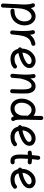

<svg xmlns="http://www.w3.org/2000/svg" viewBox="1667 -2417 1008 4382"><g transform="rotate(90 2171.0 -226.0)"><path d="M178.7 -7.3Q178.7 -26.4 192.4 -39.8Q206.1 -53.2 225.1 -53.2Q295.4 -53.2 342.5 -74.2Q389.6 -95.2 417 -128.7Q444.3 -162.1 456.1 -201.4Q467.8 -240.7 467.8 -277.3Q467.8 -337.9 450.2 -374.3Q432.6 -410.6 406.2 -426.8Q379.9 -442.9 353 -442.9Q326.7 -442.9 296.4 -425.3Q266.1 -407.7 238.5 -371.1Q210.9 -334.5 191.9 -277.1Q172.9 -219.7 169.9 -140.1Q169.9 -135.3 168.5 -130.9Q168.5 -125.5 168 -121.1L152.3 213.4Q151.9 232.4 137.7 245.1Q123.5 257.8 104.5 257.3Q85.4 256.3 72.8 242.2Q60.1 228 60.5 209L76.2 -126.5Q79.1 -173.8 81.1 -215.6Q83 -257.3 83 -294.4Q83 -344.7 76.7 -387.5Q70.3 -430.2 58.6 -453.6Q50.8 -470.7 56.9 -489Q63 -507.3 79.6 -515.6Q96.7 -523.9 115.2 -517.8Q133.8 -511.7 141.6 -494.6Q156.2 -465.3 164.1 -426.8Q201.2 -478 249.8 -506.3Q298.3 -534.7 353 -534.7Q411.6 -534.7 458.5 -502.4Q505.4 -470.2 532.5 -412.4Q559.6 -354.5 559.6 -277.3Q559.6 -227.5 541.7 -172.4Q523.9 -117.2 484.9 -69.3Q445.8 -21.5 381.6 8.5Q317.4 38.6 225.1 38.6Q206.1 38.6 192.4 25.1Q178.7 11.7 178.7 -7.3Z M716.3 45.9Q709.5 44.9 703.1 42Q680.2 32.2 675.3 8.3Q675.3 7.8 675.3 7.3Q675.3 6.8 675.3 6.3Q674.3 1 674.8 -4.9Q674.8 -6.3 675.3 -7.8Q676.8 -26.9 678.2 -45.9Q679.7 -64.9 681.6 -83.5Q684.6 -125 686.3 -170.2Q688 -215.3 688 -259.8Q688 -322.3 683.1 -377.2Q678.2 -432.1 669.9 -460.9Q664.6 -479 673.8 -496.1Q683.1 -513.2 701.2 -518.6Q719.2 -523.9 736.1 -514.6Q752.9 -505.4 758.3 -487.3Q763.2 -470.2 766.8 -450.2Q770.5 -430.2 772.9 -407.7Q804.7 -452.6 852.8 -484.1Q900.9 -515.6 971.2 -529.3Q989.7 -533.2 1005.9 -522.2Q1022 -511.2 1025.4 -492.7Q1029.3 -474.6 1018.3 -458.5Q1007.3 -442.4 988.8 -438.5Q908.7 -422.9 865.5 -375.5Q822.3 -328.1 802.7 -252.7Q783.2 -177.2 773.9 -78.1Q770.5 -33.2 766.6 4.4Q766.1 10.3 763.7 16.1Q763.7 16.1 763.7 16.6Q763.2 17.1 763.2 17.6Q753.9 40.5 729.5 45.4Q728.5 45.4 728 45.4Q728 45.4 727.5 45.4Q722.2 46.4 716.3 45.9Z M1529.3 -29.8Q1484.9 10.3 1431.9 24.4Q1378.9 38.6 1326.7 38.6Q1244.6 38.6 1181.2 -2.7Q1117.7 -43.9 1096.7 -133.3Q1082.5 -137.2 1072.3 -148.4Q1062 -159.7 1061 -175.3Q1060.1 -189.9 1067.6 -202.1Q1075.2 -214.4 1087.9 -219.7Q1088.9 -277.8 1109.1 -334Q1129.4 -390.1 1166.7 -435.3Q1204.1 -480.5 1256.1 -507.6Q1308.1 -534.7 1372.1 -534.7Q1409.2 -534.7 1446.3 -518.8Q1483.4 -502.9 1508.3 -471.7Q1533.2 -440.4 1533.2 -393.1Q1533.2 -351.6 1514.2 -319.3Q1495.1 -287.1 1470.2 -265.4Q1445.3 -243.7 1427.2 -232.9Q1371.6 -200.2 1312.3 -177.2Q1252.9 -154.3 1190.4 -142.6Q1205.6 -96.7 1240.5 -75Q1275.4 -53.2 1326.7 -53.2Q1369.6 -53.2 1405.8 -64.2Q1441.9 -75.2 1467.3 -98.1Q1481.4 -110.8 1500.7 -110.1Q1520 -109.4 1532.2 -95.2Q1544.9 -81.1 1544.2 -61.8Q1543.5 -42.5 1529.3 -29.8ZM1369.6 -442.9Q1319.8 -442.9 1277.8 -414.3Q1235.8 -385.7 1209.5 -338.1Q1183.1 -290.5 1180.2 -233.9Q1289.1 -253.9 1377 -306.2Q1407.7 -324.7 1425.8 -344Q1443.8 -363.3 1443.8 -386.2Q1443.8 -412.1 1422.4 -427.5Q1400.9 -442.9 1369.6 -442.9Z M1664.1 -8.3Q1673.8 -112.8 1678.7 -186.3Q1683.6 -259.8 1683.6 -315.9Q1683.6 -363.3 1680.4 -402.6Q1677.2 -441.9 1670.9 -481.9Q1667.5 -502.9 1678.2 -515.9Q1689 -528.8 1704.6 -532.2Q1722.7 -536.6 1740.5 -527.8Q1758.3 -519 1761.7 -496.1Q1768.1 -456.5 1771.5 -418Q1803.7 -467.8 1847.4 -501Q1891.1 -534.2 1947.3 -534.2Q2005.4 -534.2 2042.2 -504.2Q2079.1 -474.1 2096.4 -424.3Q2113.8 -374.5 2113.8 -314.9Q2113.8 -238.3 2112.8 -159.9Q2111.8 -81.5 2107.4 0.5Q2106.9 17.6 2094.5 31.5Q2082 45.4 2060.5 45.4Q2038.1 45.4 2026.1 31.7Q2014.2 18.1 2015.1 0Q2018.6 -65.4 2019.8 -122.8Q2021 -180.2 2021 -236.3Q2021 -297.4 2013.9 -343.8Q2006.8 -390.1 1988.5 -416.3Q1970.2 -442.4 1936.5 -442.4Q1902.8 -442.4 1876.7 -420.2Q1850.6 -397.9 1830.8 -360.8Q1811 -323.7 1796.6 -278.8Q1782.2 -233.9 1771.5 -188.5Q1771 -187 1770.5 -185.5Q1768.1 -146 1764.2 -99.9Q1760.3 -53.7 1755.4 0.5Q1753.4 22.5 1737.5 32.5Q1721.7 42.5 1704.1 40.5Q1687.5 38.6 1674.8 26.4Q1662.1 14.2 1664.1 -8.3Z M2491.7 -534.2Q2564 -534.2 2623 -487.8L2627 -665.5Q2627.4 -684.6 2641.1 -697.8Q2654.8 -710.9 2673.8 -710.4Q2692.9 -710 2706.1 -696.3Q2719.2 -682.6 2718.8 -663.6L2710 -249Q2710 -174.8 2712.4 -135.5Q2714.8 -96.2 2719.7 -78.4Q2724.6 -60.5 2731.9 -51.3Q2744.1 -37.1 2741.9 -17.8Q2739.7 1.5 2725.1 13.7Q2710.9 25.9 2691.4 23.9Q2671.9 22 2660.2 7.3Q2643.1 -13.7 2633.8 -39.6Q2599.6 -2.9 2554.2 17.8Q2508.8 38.6 2456.1 38.6Q2388.2 38.6 2337.4 5.4Q2286.6 -27.8 2258.8 -86.2Q2231 -144.5 2231 -218.8Q2231 -279.3 2250.5 -335.7Q2270 -392.1 2305.2 -437Q2340.3 -481.9 2387.9 -508.1Q2435.5 -534.2 2491.7 -534.2ZM2323.7 -217.3Q2323.7 -142.1 2358.6 -97.7Q2393.6 -53.2 2457 -53.2Q2521.5 -53.2 2564 -99.9Q2606.4 -146.5 2617.2 -225.1Q2617.2 -226.6 2617.7 -228Q2617.7 -237.8 2617.7 -250L2620.1 -363.8Q2606 -369.6 2598.6 -383.3Q2556.2 -442.4 2490.7 -442.4Q2441.9 -442.4 2404.3 -410.4Q2366.7 -378.4 2345.2 -326.9Q2323.7 -275.4 2323.7 -217.3Z M3303.7 -29.8Q3259.3 10.3 3206.3 24.4Q3153.3 38.6 3101.1 38.6Q3019 38.6 2955.6 -2.7Q2892.1 -43.9 2871.1 -133.3Q2856.9 -137.2 2846.7 -148.4Q2836.4 -159.7 2835.4 -175.3Q2834.5 -189.9 2842 -202.1Q2849.6 -214.4 2862.3 -219.7Q2863.3 -277.8 2883.5 -334Q2903.8 -390.1 2941.2 -435.3Q2978.5 -480.5 3030.5 -507.6Q3082.5 -534.7 3146.5 -534.7Q3183.6 -534.7 3220.7 -518.8Q3257.8 -502.9 3282.7 -471.7Q3307.6 -440.4 3307.6 -393.1Q3307.6 -351.6 3288.6 -319.3Q3269.5 -287.1 3244.6 -265.4Q3219.7 -243.7 3201.7 -232.9Q3146 -200.2 3086.7 -177.2Q3027.3 -154.3 2964.8 -142.6Q2980 -96.7 3014.9 -75Q3049.8 -53.2 3101.1 -53.2Q3144 -53.2 3180.2 -64.2Q3216.3 -75.2 3241.7 -98.1Q3255.9 -110.8 3275.1 -110.1Q3294.4 -109.4 3306.6 -95.2Q3319.3 -81.1 3318.6 -61.8Q3317.9 -42.5 3303.7 -29.8ZM3144 -442.9Q3094.2 -442.9 3052.2 -414.3Q3010.3 -385.7 2983.9 -338.1Q2957.5 -290.5 2954.6 -233.9Q3063.5 -253.9 3151.4 -306.2Q3182.1 -324.7 3200.2 -344Q3218.3 -363.3 3218.3 -386.2Q3218.3 -412.1 3196.8 -427.5Q3175.3 -442.9 3144 -442.9Z M3731 -394.5Q3728.5 -376 3713.1 -364.3Q3697.8 -352.5 3679.2 -355Q3644 -359.4 3605 -360.4Q3601.6 -314 3599.9 -267.3Q3598.1 -220.7 3598.1 -173.3Q3598.1 -144 3601.1 -116.5Q3604 -88.9 3614.5 -71Q3625 -53.2 3647.5 -53.2Q3660.6 -53.2 3675.8 -56.2Q3694.3 -60.1 3710 -49.1Q3725.6 -38.1 3729 -19.5Q3732.9 -1 3721.9 14.9Q3710.9 30.8 3692.4 34.7Q3680.2 36.6 3668.9 37.6Q3657.7 38.6 3647.5 38.6Q3599.1 38.6 3570.8 16.6Q3542.5 -5.4 3528.6 -39.1Q3514.6 -72.8 3510.5 -108.9Q3506.3 -145 3506.3 -173.3Q3506.3 -220.2 3508.1 -266.6Q3509.8 -313 3512.7 -358.9Q3490.2 -357.4 3468.8 -355Q3450.2 -353 3435.1 -364.7Q3419.9 -376.5 3417.5 -395Q3415.5 -413.6 3427.2 -429Q3439 -444.3 3457.5 -446.3Q3487.8 -449.7 3520 -451.2Q3523.4 -488.3 3527.3 -525.4Q3531.2 -562.5 3535.6 -599.1Q3538.1 -617.7 3553 -629.9Q3567.9 -642.1 3586.4 -639.6Q3605 -637.7 3617.2 -622.3Q3629.4 -606.9 3627 -588.4Q3623 -554.2 3619.4 -520Q3615.7 -485.8 3612.3 -452.1Q3653.8 -450.7 3690.9 -446.3Q3709.5 -443.8 3721.4 -428.5Q3733.4 -413.1 3731 -394.5Z M4273.4 -29.8Q4229 10.3 4176 24.4Q4123 38.6 4070.8 38.6Q3988.8 38.6 3925.3 -2.7Q3861.8 -43.9 3840.8 -133.3Q3826.7 -137.2 3816.4 -148.4Q3806.2 -159.7 3805.2 -175.3Q3804.2 -189.9 3811.8 -202.1Q3819.3 -214.4 3832 -219.7Q3833 -277.8 3853.3 -334Q3873.5 -390.1 3910.9 -435.3Q3948.2 -480.5 4000.2 -507.6Q4052.2 -534.7 4116.2 -534.7Q4153.3 -534.7 4190.4 -518.8Q4227.5 -502.9 4252.4 -471.7Q4277.3 -440.4 4277.3 -393.1Q4277.3 -351.6 4258.3 -319.3Q4239.3 -287.1 4214.4 -265.4Q4189.5 -243.7 4171.4 -232.9Q4115.7 -200.2 4056.4 -177.2Q3997.1 -154.3 3934.6 -142.6Q3949.7 -96.7 3984.6 -75Q4019.5 -53.2 4070.8 -53.2Q4113.8 -53.2 4149.9 -64.2Q4186 -75.2 4211.4 -98.1Q4225.6 -110.8 4244.9 -110.1Q4264.2 -109.4 4276.4 -95.2Q4289.1 -81.1 4288.3 -61.8Q4287.6 -42.5 4273.4 -29.8ZM4113.8 -442.9Q4064 -442.9 4022 -414.3Q3980 -385.7 3953.6 -338.1Q3927.2 -290.5 3924.3 -233.9Q4033.2 -253.9 4121.1 -306.2Q4151.9 -324.7 4169.9 -344Q4188 -363.3 4188 -386.2Q4188 -412.1 4166.5 -427.5Q4145 -442.9 4113.8 -442.9Z"/></g></svg>

Font: Mikhak Medium
Style: Regular
Weight: 500
Designer: Amin Abedi
Version: Version 3.3